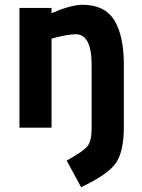

<svg xmlns="http://www.w3.org/2000/svg" viewBox="-20 -532 592 800"><path d="M194.8 0H61V-499H194.8V-477.1Q276.9 -512.2 324.2 -512.2Q417 -511.7 456.5 -447.3Q496.1 -382.8 496.1 -261.2V-4.9Q496.1 100.1 462.4 147.9Q428.7 195.8 317.9 248L257.8 137.2Q326.7 99.1 344.7 76.7Q362.3 54.2 361.8 0V-261.2Q361.8 -389.2 295.9 -389.2Q267.1 -389.2 212.9 -376L194.8 -371.1Z"/></svg>

Font: TitilliumWeb-Bold
Style: Bold
Weight: 700
Version: Version 1.001;PS 57.000;hotconv 1.0.70;makeotf.lib2.5.55311